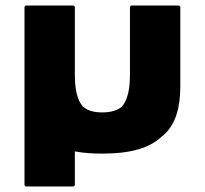

<svg xmlns="http://www.w3.org/2000/svg" viewBox="-20 -535 736 690"><path d="M249 -269V-511L245 -515H72L68 -511V131L72 135H245L249 131V9L255 10C282 15 313 17 348 17C450 17 520 -3 564 -47H565L573 -54C611 -92 628 -147 628 -226V-511L624 -515H451L447 -511V-269C447 -214 439 -177 419 -153V-152H418C402 -138 378 -131 348 -131C318 -131 295 -137 278 -152H277V-153C257 -177 249 -214 249 -269ZM573 -54H572Z"/></svg>

Font: Hussar Woodtype
Style: Bd
Weight: 900
Foundry: Cannot Into Space Fonts
Version: Version 1.07